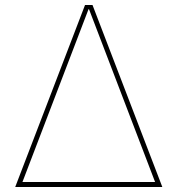

<svg xmlns="http://www.w3.org/2000/svg" viewBox="-20 -750 712 770"><path d="M337 -713H335L70 -20H602ZM610 0H62H56H41L321 -730H351L631 0H616Z"/></svg>

Font: Mplus 1p Thin
Style: Regular
Weight: 250
Version: Version 1.061